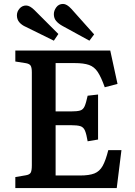

<svg xmlns="http://www.w3.org/2000/svg" viewBox="-20 -957 686 977"><path d="M58 0V-56L111 -65Q130 -68 136 -78Q142 -88 142 -116V-589Q142 -614 135.5 -623.5Q129 -633 109 -636L58 -644V-700H541L578 -530L513 -513Q495 -564 477.5 -590.5Q460 -617 433 -626.5Q406 -636 360 -636H263V-390H340Q372 -390 387.5 -394.5Q403 -399 410.5 -416Q418 -433 426 -470L479 -476V-247L426 -238Q420 -274 412.5 -292Q405 -310 389 -315Q373 -320 340 -320H263V-64H387Q434 -64 460.5 -74.5Q487 -85 502.5 -113Q518 -141 531 -193H598L574 0ZM435 -750 298 -825Q278 -836 266 -850Q254 -864 254 -885Q254 -903 266.5 -920Q279 -937 301 -937Q320 -937 343 -912L459 -782ZM254 -750 112 -820Q91 -829 78.5 -843.5Q66 -858 66 -879Q66 -898 79.5 -913.5Q93 -929 113 -929Q132 -929 156 -905L277 -784Z"/></svg>

Font: Literata Medium
Style: Regular
Weight: 500
Designer: Latin by Veronika Burian and Jose Scaglione. Greek by Irene Vlachou. Cyrillic by Vera Evstafieva.
Foundry: TypeTogether
Version: Version 3.103; ttfautohint (v1.8.4.7-5d5b);gftools[0.9.29]